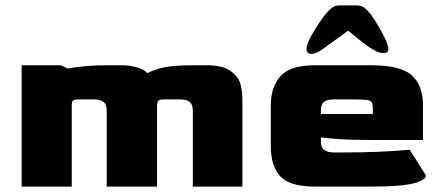

<svg xmlns="http://www.w3.org/2000/svg" viewBox="-20 -689 1633 709"><path d="M60 -448H205L230 -436Q297 -448 374 -448H428Q459 -448 485.5 -440.5Q512 -433 524 -419Q554 -434 589.5 -441Q625 -448 693 -448H743Q803 -448 832 -426.5Q861 -405 868 -378.5Q875 -352 875 -320V0H692V-282Q692 -303 680.5 -312.5Q669 -322 644 -322H588Q571 -322 565.5 -317.5Q560 -313 560 -300V0H374V-282Q374 -303 362.5 -312.5Q351 -322 326 -322H275Q256 -322 250.5 -318.5Q245 -315 245 -300V0H60Z M980 -149V-300Q980 -368 1016 -408Q1052 -448 1143 -448H1350Q1460 -448 1501 -410.5Q1542 -373 1542 -300V-172H1367Q1264 -172 1217.5 -176.5Q1171 -181 1165 -181V-166Q1164 -126 1213 -126H1244Q1383 -126 1493 -136L1553 -41Q1553 -24 1507.5 -12Q1462 0 1356 0H1143Q1050 0 1015 -38Q980 -76 980 -149ZM1357 -268V-282Q1357 -304 1353 -311Q1349 -318 1333.5 -320Q1318 -322 1271 -322H1213Q1188 -322 1176.5 -312.5Q1165 -303 1165 -282V-268ZM1192 -648Q1204 -660 1212.5 -664.5Q1221 -669 1236 -669H1296Q1311 -669 1320 -664Q1329 -659 1339 -648Q1358 -627 1386 -577.5Q1414 -528 1414 -508Q1414 -493 1397 -493Q1377 -493 1354 -508Q1329 -522 1266 -576L1172 -508Q1148 -490 1130 -490Q1112 -490 1112 -508Q1112 -530 1142 -578.5Q1172 -627 1192 -648Z"/></svg>

Font: Gold Bold
Style: Regular
Weight: 400
Designer: jaiki
Version: Version 1.000